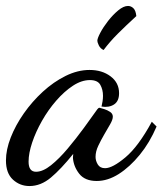

<svg xmlns="http://www.w3.org/2000/svg" viewBox="-46 -578 546 645"><path d="M53 47Q21 47 -2.5 25.5Q-26 4 -26 -39Q-26 -75 -10 -116Q6 -157 34 -197Q62 -237 98 -270Q134 -303 174.5 -323Q215 -343 255 -343Q297 -343 325.5 -321.5Q354 -300 354 -265Q354 -238 337 -227Q320 -216 295 -220Q297 -228 298.5 -237.5Q300 -247 300 -256Q300 -277 291 -293Q282 -309 256 -309Q228 -309 199 -290Q170 -271 143 -240Q116 -209 95 -172Q74 -135 62 -99Q50 -63 50 -35Q50 -1 75 -1Q98 -1 125.5 -23Q153 -45 181.5 -79Q210 -113 236 -148.5Q262 -184 281 -211Q285 -216 288 -216Q293 -215 304 -211.5Q315 -208 324 -202Q333 -196 333 -186Q333 -176 324 -160.5Q315 -145 304 -126Q293 -107 284 -88Q275 -69 275 -51Q275 -38 282.5 -25.5Q290 -13 307 -13Q332 -13 375.5 -49.5Q419 -86 464 -169L480 -153Q457 -99 423.5 -58Q390 -17 353 6.5Q316 30 279 30Q239 30 220 5.5Q201 -19 199 -48Q199 -51 199.5 -54.5Q200 -58 200 -61Q159 -10 125 18.5Q91 47 53 47ZM302 -410Q291 -415 286 -425.5Q281 -436 281 -441Q281 -449 291 -468Q301 -487 317 -507.5Q333 -528 351 -543Q369 -558 384 -558Q394 -558 402 -550.5Q410 -543 412 -524Q376 -491 349.5 -464.5Q323 -438 302 -410Z"/></svg>

Font: Dancing Script SemiBold
Style: Regular
Weight: 600
Designer: Pablo Impallari
Foundry: Pablo Impallari
Version: Version 2.001